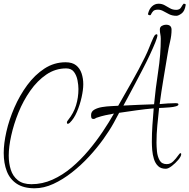

<svg xmlns="http://www.w3.org/2000/svg" viewBox="-29 -866 1019 1033"><path d="M157 147Q98 147 61 122.5Q24 98 7.5 55Q-9 12 -9 -43Q-9 -94 5.5 -158Q20 -222 48.5 -287.5Q77 -353 117.5 -408Q158 -463 210 -497Q262 -531 324 -531Q360 -531 380.5 -514.5Q401 -498 410 -471Q419 -444 419 -413Q419 -383 410 -342.5Q401 -302 385 -264.5Q369 -227 346 -205Q344 -204 341.5 -202Q339 -200 336 -200Q331 -200 331 -206Q331 -214 338 -221Q367 -257 380 -299Q393 -341 393 -387Q393 -408 388 -434Q383 -460 369 -479Q355 -498 327 -498Q269 -498 220.5 -465Q172 -432 134 -378Q96 -324 70.5 -261Q45 -198 31.5 -137Q18 -76 18 -29Q18 12 29 47Q40 82 67 103.5Q94 125 140 125Q199 125 253.5 100.5Q308 76 356.5 35Q405 -6 447 -56Q489 -106 523.5 -157.5Q558 -209 584 -255Q561 -251 538 -246Q515 -241 492 -233Q488 -232 484 -229Q480 -226 475 -226Q465 -226 463 -231.5Q461 -237 461 -247Q461 -266 478.5 -276Q496 -286 520.5 -290Q545 -294 569.5 -295Q594 -296 607 -297Q644 -362 681 -427Q718 -492 751 -559Q764 -585 774.5 -612Q785 -639 797 -665Q799 -670 803 -675.5Q807 -681 814 -682Q818 -680 818 -677Q818 -666 806.5 -637.5Q795 -609 777 -570.5Q759 -532 737 -490Q715 -448 694.5 -409Q674 -370 658 -340.5Q642 -311 635 -298Q676 -300 717.5 -302Q759 -304 800 -305Q808 -390 822 -481.5Q836 -573 836 -657Q836 -670 833.5 -682.5Q831 -695 831 -707Q831 -721 842 -727Q853 -733 864 -733Q894 -733 894 -706Q894 -675 886 -642Q878 -609 873 -577Q862 -510 850.5 -442Q839 -374 830 -306Q852 -308 874 -309.5Q896 -311 917 -311Q921 -311 926 -310Q931 -309 931 -304Q931 -298 917.5 -294Q904 -290 885 -288.5Q866 -287 849.5 -286Q833 -285 827 -285Q822 -239 817.5 -192Q813 -145 813 -98Q813 -79 815.5 -52Q818 -25 829.5 -4Q841 17 868 17Q888 17 903 2Q918 -13 928 -27.5Q938 -42 942 -42Q946 -42 946 -37Q946 -25 930.5 -6.5Q915 12 895.5 27Q876 42 863 42Q836 42 821 27Q806 12 799 -11Q792 -34 790 -58.5Q788 -83 788 -102Q788 -147 791 -192.5Q794 -238 798 -283Q752 -279 705.5 -272.5Q659 -266 612 -259L583 -205Q561 -165 527 -117.5Q493 -70 450 -23.5Q407 23 358 61.5Q309 100 258 123.5Q207 147 157 147ZM920 -781Q898 -781 881 -789.5Q864 -798 850 -806Q836 -814 821 -814Q803 -814 795.5 -806.5Q788 -799 782 -786Q780 -784 778 -784Q774 -784 770.5 -786Q767 -788 767 -790Q773 -817 788.5 -831.5Q804 -846 824 -846Q842 -846 856.5 -838Q871 -830 885.5 -821.5Q900 -813 919 -813Q938 -813 945.5 -826.5Q953 -840 959 -846Q962 -846 966.5 -845Q971 -844 970 -839Q965 -806 948 -793.5Q931 -781 920 -781Z"/></svg>

Font: Licorice
Style: Regular
Weight: 400
Designer: Robert E. Leuschke
Foundry: Robert E. Leuschke
Version: Version 1.010; ttfautohint (v1.8.3)